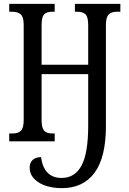

<svg xmlns="http://www.w3.org/2000/svg" viewBox="-20 -734 670 997"><path d="M207 227Q174 213 154 190.5Q134 168 134 137Q134 111 149.5 96.5Q165 82 193 82Q208 190 300 190Q369 190 403.5 125.5Q438 61 438 -83V-349H196V-111Q196 -70 209 -55.5Q222 -41 251 -41H264V0H28V-41H47Q75 -41 89 -55.5Q103 -70 103 -111V-605Q103 -645 88 -659Q73 -673 43 -673H28V-714H264V-673H251Q222 -673 209 -659Q196 -645 196 -604V-398H438V-603Q438 -645 424.5 -659Q411 -673 381 -673H369V-714H605V-673H587Q558 -673 544 -658.5Q530 -644 530 -603V-79Q530 83 471 163Q412 243 301 243Q249 243 207 227Z"/></svg>

Font: Noto Serif Cond
Style: Regular
Weight: 400
Width: 3
Designer: Monotype Design Team
Foundry: Monotype Imaging Inc.
Version: Version 1.001